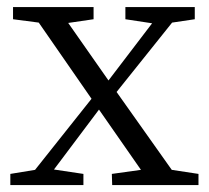

<svg xmlns="http://www.w3.org/2000/svg" viewBox="-20 -534 603 554"><path d="M475.6 -43.9 552.7 -32.2V0H303.7L302.7 -32.2L386.7 -43.9L265.6 -217.8L135.7 -44.9L220.7 -32.2V0H9.8V-32.2L81.1 -43.9L244.1 -249L91.8 -468.8L17.6 -478.5V-513.7H250V-478.5L176.8 -467.8L293 -301.8L418.9 -466.8L341.8 -478.5V-513.7H542V-478.5L476.6 -468.8L316.4 -268.6Z"/></svg>

Font: GenYoMin JP Regular
Style: Regular
Weight: 400
Version: Version 1.001;PS 1;hotconv 16.6.51;makeotf.lib2.5.65220 DEVE